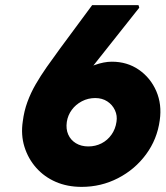

<svg xmlns="http://www.w3.org/2000/svg" viewBox="-20 -730 647 750"><path d="M299 0Q243 0 198 -19.5Q153 -39 121.5 -74.5Q90 -110 75.5 -156.5Q61 -203 69 -256Q74 -296 87 -331.5Q100 -367 119 -400Q138 -433 162.5 -468Q187 -503 215 -541L340 -710H521L524 -700L344 -473Q314 -435 293 -403Q272 -371 252.5 -337.5Q233 -304 208 -260L180 -313Q191 -351 217.5 -383Q244 -415 279 -439Q314 -463 350 -476Q386 -489 417 -489Q477 -489 522.5 -457.5Q568 -426 590.5 -374Q613 -322 604 -260Q594 -186 550.5 -127Q507 -68 441 -34Q375 0 299 0ZM325 -158Q353 -158 376.5 -170Q400 -182 415.5 -204Q431 -226 435 -254Q439 -278 429 -299.5Q419 -321 399 -334Q379 -347 352 -347Q324 -347 300 -334.5Q276 -322 260.5 -301Q245 -280 241 -254Q237 -226 246.5 -204.5Q256 -183 276.5 -170.5Q297 -158 325 -158Z"/></svg>

Font: Lexend ExtBd
Style: Italic
Weight: 800
Italic angle: -8.13011°
Designer: Bonnie Shaver-Troup, Thomas Jockin
Foundry: Lexend
Version: Version 1.007